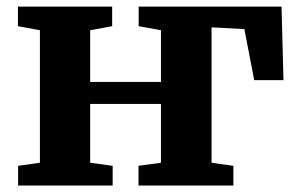

<svg xmlns="http://www.w3.org/2000/svg" viewBox="-20 -574 918 594"><path d="M36 0V-61L103.5 -70.5V-480.5L35.5 -493V-553.5H327V-493L259 -480.5V-320.5H478V-480.5L409 -493V-553.5H851L857 -326H766.5L736 -484L634.5 -489.5V-70.5L702 -61V0H408.5V-61L478 -70.5V-252.5H259V-70.5L328.5 -61V0Z"/></svg>

Font: Merriweather 24pt ExtraBold
Style: Regular
Weight: 800
Version: Version 2.100